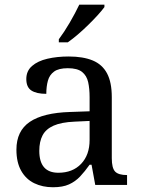

<svg xmlns="http://www.w3.org/2000/svg" viewBox="-20 -786 603 816"><path d="M268.1 -606H230V-619.1Q252.4 -648.9 276.4 -689.9Q300.3 -731 316.9 -766.1H423.8V-755.9Q402.8 -727.1 356.4 -681.4Q310.1 -635.7 268.1 -606ZM205.1 9.8Q160.6 9.8 125.5 -7.3Q90.3 -24.4 70.1 -60.1Q49.8 -95.7 49.8 -149.9Q49.8 -229.5 106.7 -268.1Q163.6 -306.6 277.8 -310.1L360.8 -313V-373Q360.8 -409.2 354.7 -436.8Q348.6 -464.4 328.9 -480.2Q309.1 -496.1 268.1 -496.1Q229.5 -496.1 210 -481.9Q190.4 -467.8 183.6 -443.1Q176.8 -418.5 176.8 -387.2Q134.8 -387.2 113.3 -401.4Q91.8 -415.5 91.8 -450.2Q91.8 -484.4 116.2 -505.6Q140.6 -526.9 181.6 -536.4Q222.7 -545.9 272 -545.9Q333 -545.9 373.8 -529.1Q414.6 -512.2 434.8 -474.4Q455.1 -436.5 455.1 -373V-113.8Q455.1 -71.8 469.2 -56.9Q483.4 -42 520 -42V0H384.8L369.1 -85.9H360.8Q340.8 -57.6 320.6 -36.1Q300.3 -14.6 273.4 -2.4Q246.6 9.8 205.1 9.8ZM228 -51.8Q288.6 -51.8 324.7 -89.6Q360.8 -127.4 360.8 -190.9V-272L296.9 -269Q240.7 -266.6 207.8 -252Q174.8 -237.3 160.9 -210.7Q147 -184.1 147 -145Q147 -51.8 228 -51.8Z"/></svg>

Font: Satisar Sharada
Style: Regular
Weight: 400
Designer: Vinodh Rajan & Sunil Mahnoori
Version: 2.2